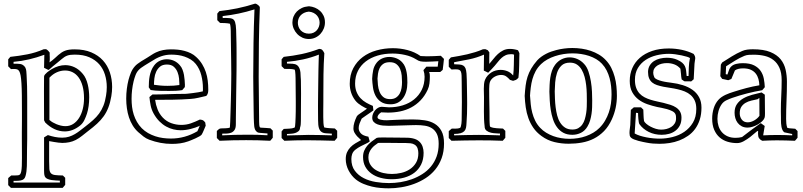

<svg xmlns="http://www.w3.org/2000/svg" viewBox="-20 -756 4394 1051"><path d="M255.9 -95.2Q259.8 -91.3 268.6 -86.2Q277.3 -81.1 288.6 -76.4Q299.8 -71.8 312.7 -68.6Q325.7 -65.4 337.9 -65.4Q361.8 -65.4 380.6 -77.4Q399.4 -89.4 412.6 -110.1Q425.8 -130.9 432.9 -158.7Q439.9 -186.5 439.9 -217.8Q439.9 -255.9 432.1 -284.4Q424.3 -313 410.4 -332Q396.5 -351.1 377.4 -360.6Q358.4 -370.1 335.9 -370.1Q313.5 -370.1 291.3 -360.4Q269 -350.6 250.5 -330.6V-99.1ZM221.2 -97.7Q221.2 -137.7 220.9 -177.5Q220.7 -217.3 220.7 -257.3Q220.7 -277.3 220.9 -297.1Q221.2 -316.9 221.2 -336.9Q221.2 -342.3 226.3 -348.4Q231.4 -354.5 238.5 -360.4Q245.6 -366.2 252.7 -370.8Q259.8 -375.5 263.7 -377.9Q300.8 -399.4 337.4 -399.4Q363.8 -399.4 388.4 -387.7Q413.1 -376 433.6 -351.1Q442.9 -340.3 449.5 -325.7Q456.1 -311 460.2 -294.2Q464.4 -277.3 466.3 -259.3Q468.3 -241.2 468.3 -223.1Q468.3 -198.2 465.1 -175.3Q461.9 -152.3 456.1 -134.3Q450.7 -117.2 441.9 -98.9Q433.1 -80.6 418 -68.4Q377.9 -36.6 334.5 -36.6Q305.2 -36.6 278.1 -49.3Q251 -62 227.5 -85.4ZM249 15.6V127Q249 153.8 250.2 169.2Q251.5 184.6 258.8 192.4Q266.1 200.2 281.2 202.1Q296.4 204.1 324.2 204.6Q330.1 211.4 336.9 217.3V255.9Q333 260.3 329.8 264.4Q326.7 268.6 322.8 272.5H40L24.9 257.3V218.8Q28.8 214.8 33 211.7Q37.1 208.5 41.5 204.6Q50.8 204.6 59.8 204.6Q68.8 204.6 78.6 203.6Q85.9 203.1 90.1 198Q94.2 192.9 96.4 181.6Q98.6 170.4 99.4 152.3Q100.1 134.3 100.1 107.9Q100.1 87.9 99.9 62.7Q99.6 37.6 99.6 6.3Q99.6 -14.6 99.6 -33Q99.6 -51.3 99.9 -68.6Q100.1 -85.9 100.1 -102.8Q100.1 -119.6 100.1 -137.7Q100.1 -194.3 99.6 -234.1Q99.1 -273.9 97.4 -300.5Q95.7 -327.1 92.8 -342.8Q89.8 -358.4 85.2 -366.2Q80.6 -374 74 -376.2Q67.4 -378.4 58.1 -378.4Q52.7 -378.4 48.3 -378.2Q43.9 -377.9 40 -377.9L24.9 -393.1V-431.2Q27.8 -435.1 30.8 -438.2Q33.7 -441.4 36.6 -444.8Q84 -449.7 129.4 -458.5Q174.8 -467.3 218.8 -486.3Q222.2 -486.3 225.6 -486.6Q229 -486.8 232.4 -486.8Q240.7 -481.9 244.1 -477.8Q247.6 -473.6 252 -468.3V-457.5Q252 -452.6 252 -451.2Q252 -449.7 252.2 -448.5Q252.4 -447.3 252.4 -445.8Q252.4 -444.3 252.4 -439.5V-428.7L251 -414.6Q257.3 -418.5 265.4 -425Q273.4 -431.6 280.8 -438.2Q288.1 -444.8 293.5 -449.7Q298.8 -454.6 298.8 -454.6Q308.6 -462.9 317.4 -468.8Q326.2 -474.6 336.4 -478.5Q346.7 -482.4 359.4 -484.1Q372.1 -485.8 388.7 -485.8Q440.9 -485.8 479.5 -469.5Q518.1 -453.1 543.5 -425.3Q568.8 -397.5 581.3 -359.9Q593.8 -322.3 593.8 -279.8Q593.8 -255.4 589.4 -229.5Q583.5 -194.3 573.2 -167.7Q563 -141.1 547.6 -119.6Q532.2 -98.1 511.2 -78.9Q490.2 -59.6 462.9 -39.1Q447.8 -27.3 430.2 -13.2Q412.6 1 394.5 10.3Q377.4 19 358.6 22.7Q339.8 26.4 320.8 26.4Q311.5 26.4 299.3 24.7Q287.1 22.9 275.9 21.2Q264.6 19.5 256.6 17.8Q248.5 16.1 247.6 16.1H247.1Q247.6 16.1 249 16.6Q252 17.6 254.4 18.1ZM242.2 -16.6Q260.7 -10.3 280.5 -6.3Q300.3 -2.4 320.8 -2.4Q341.3 -2.4 358.2 -7.8Q375 -13.2 389.9 -22Q404.8 -30.8 418.5 -41.5Q432.1 -52.2 446.3 -63Q470.2 -81.5 489.3 -98.4Q508.3 -115.2 522.5 -134.5Q536.6 -153.8 546.1 -177.5Q555.7 -201.2 560.5 -232.9Q562.5 -244.6 563.5 -256.3Q564.5 -268.1 564.5 -279.3Q564.5 -315.4 554.4 -347.7Q544.4 -379.9 523.2 -404.1Q502 -428.2 469 -442.6Q436 -457 389.6 -457Q376.5 -457 366.5 -455.8Q356.4 -454.6 348.4 -451.7Q340.3 -448.7 333.3 -444.3Q326.2 -439.9 318.4 -433.1Q306.2 -422.9 294.2 -413.1Q282.2 -403.3 269.5 -393.1Q263.7 -388.2 257.8 -382.6Q252 -377 245.1 -373Q239.3 -376 233.2 -378.9Q227.1 -381.8 221.2 -384.8Q221.7 -402.8 221.9 -420.7Q222.2 -438.5 222.7 -456.1Q181.2 -440.9 139.9 -431.2Q98.6 -421.4 54.2 -417.5V-407.2H72.8Q92.8 -407.2 103 -401.6Q113.3 -396 118.2 -387Q123 -377.9 124 -366.9Q125 -356 125.5 -345.2Q127.4 -314 128.2 -283Q128.9 -252 128.9 -221.2V4.9Q128.4 35.6 127.9 65.9Q127.4 96.2 127.4 127Q127.4 138.2 127 153.1Q126.5 168 124.8 182.1Q123 196.3 119.6 207.8Q116.2 219.2 110.4 224.1Q103.5 230 92.8 231.9Q82 233.9 70.8 233.9H54.2V243.2H307.6V232.9Q299.8 232.4 287.1 231.9Q274.4 231.4 261.7 229.5Q249 227.5 238.8 222.7Q228.5 217.8 224.6 208Q222.2 200.7 221.7 192.4Q221.2 184.1 221.2 176.8V-3.9Z M961.9 -298.3Q961.9 -308.6 960.2 -326.2Q958.5 -343.8 951.9 -360.8Q945.3 -377.9 931.6 -390.4Q918 -402.8 893.6 -402.8Q870.1 -402.8 856.2 -391.4Q842.3 -379.9 834.7 -363Q827.1 -346.2 825 -326.9Q822.8 -307.6 822.8 -292Q834.5 -290 854 -288.1Q873.5 -286.1 896.5 -286.1Q917 -286.1 930.9 -287.1Q944.8 -288.1 961.9 -290.5ZM977.5 -262.7Q960 -259.8 941.9 -259Q923.8 -258.3 905.8 -258.3Q880.4 -258.3 855.2 -258.8Q830.1 -259.3 804.7 -263.2L794.4 -277.8Q794.4 -293.5 795.4 -309.1Q796.4 -324.7 799.3 -339.8Q802.2 -355 807.9 -369.4Q813.5 -383.8 822.8 -396.5Q835.9 -414.6 854.5 -423.1Q873 -431.6 893.1 -431.6Q914.1 -431.6 932.4 -423.3Q950.7 -415 964.4 -398.9Q974.1 -388.2 979.2 -374.3Q984.4 -360.4 987.1 -345.9Q989.7 -331.5 990.7 -317.6Q991.7 -303.7 992.2 -292Q992.2 -288.1 991.9 -282.2Q991.7 -276.4 991.2 -276.4Q991.2 -280.3 991.7 -282.2V-279.3ZM1106 -67.9Q1100.6 -55.7 1095.7 -43.5Q1090.8 -31.2 1084.5 -20Q1082 -15.6 1072 -9.8Q1062 -3.9 1049.8 1.5Q1037.6 6.8 1026.4 11.5Q1015.1 16.1 1010.7 17.6Q988.8 25.4 966.6 28.6Q944.3 31.7 920.9 31.7Q889.2 31.7 858.2 25.9Q827.1 20 796.9 8.8Q779.3 2 765.4 -8.8Q751.5 -19.5 737.3 -32.2Q719.2 -48.3 706.5 -69.1Q693.8 -89.8 686 -113.5Q678.2 -137.2 674.6 -163.3Q670.9 -189.5 670.9 -215.8Q670.9 -243.7 674.3 -270Q677.7 -296.4 683.6 -319.3Q689 -339.4 696.8 -358.6Q704.6 -377.9 718.8 -393.6Q724.1 -399.9 733.6 -407Q743.2 -414.1 753.4 -420.7Q763.7 -427.2 773.2 -432.6Q782.7 -438 787.6 -441.4Q798.8 -448.2 809.8 -455.6Q820.8 -462.9 833 -468.8Q852.1 -478 872.8 -481.9Q893.6 -485.8 915.5 -485.8Q934.1 -485.8 952.9 -484.1Q971.7 -482.4 989.7 -477.5Q1007.8 -472.7 1024.4 -464.6Q1041 -456.5 1054.2 -443.8Q1073.7 -425.8 1086.4 -405Q1099.1 -384.3 1106.7 -361.6Q1114.3 -338.9 1117.2 -314.5Q1120.1 -290 1120.1 -264.6Q1120.1 -255.9 1118.4 -247.6Q1116.7 -239.3 1109.4 -231Q1087.9 -226.1 1066.2 -220.9Q1044.4 -215.8 1022.5 -214.4Q974.1 -210.9 925.8 -210.2Q877.4 -209.5 829.1 -209.5Q832.5 -183.1 842.3 -158Q852.1 -132.8 870.6 -112.8Q891.1 -91.3 917.7 -81.8Q944.3 -72.3 972.2 -72.3Q1000.5 -72.3 1024.7 -80.8Q1048.8 -89.4 1074.2 -101.6Q1079.6 -100.6 1083.3 -100.1Q1086.9 -99.6 1090.1 -98.1Q1093.3 -96.7 1096.2 -93.8Q1099.1 -90.8 1103.5 -85.4ZM1070.3 -65.9Q1050.8 -57.1 1023.2 -50Q995.6 -43 968.8 -43Q949.7 -43 929.2 -47.9Q908.7 -52.7 889.4 -63.5Q870.1 -74.2 852.5 -91.8Q835 -109.4 820.8 -134.8Q809.1 -156.2 804.7 -178.7Q800.3 -201.2 797.9 -224.6Q801.8 -228.5 805.9 -231.7Q810.1 -234.9 814.5 -238.8Q859.4 -238.8 904.1 -240.5Q948.7 -242.2 993.7 -242.2Q996.6 -242.2 1008.5 -243.4Q1020.5 -244.6 1035.9 -246.6Q1051.3 -248.5 1066.4 -251Q1081.5 -253.4 1090.3 -255.9Q1090.8 -262.2 1090.8 -264.4Q1090.8 -266.6 1090.8 -273.4Q1090.8 -308.6 1082 -343.8Q1073.2 -378.9 1051.8 -405.8Q1040 -420.4 1024.2 -430.2Q1008.3 -439.9 990.7 -446Q973.1 -452.1 954.3 -454.6Q935.5 -457 918 -457Q902.3 -457 888.4 -454.6Q874.5 -452.1 860.8 -447.3Q847.2 -442.4 833.5 -435.1Q819.8 -427.7 804.2 -417.5Q798.3 -413.6 789.8 -408.7Q781.2 -403.8 772.2 -397.9Q763.2 -392.1 754.4 -386Q745.6 -379.9 739.7 -373.5Q728 -361.3 721.7 -344.2Q715.3 -327.1 711.4 -311Q700.2 -263.7 700.2 -214.8Q700.2 -192.9 702.9 -170.9Q705.6 -148.9 712.2 -128.4Q718.8 -107.9 729.5 -89.1Q740.2 -70.3 755.9 -54.2Q771.5 -38.6 790.3 -27.8Q809.1 -17.1 829.6 -10.3Q850.1 -3.4 872.1 -0.5Q894 2.4 915.5 2.4Q992.7 2.4 1060.5 -37.6Q1063 -43 1064.5 -46.4Q1065.9 -49.8 1067.4 -53.2Q1068.8 -56.6 1070.3 -60.1Q1071.8 -63.5 1074.2 -68.8Z M1473.1 -41V-2Q1469.2 2.4 1466.1 6.6Q1462.9 10.7 1459 14.6Q1425.8 12.7 1393.3 12Q1360.8 11.2 1327.6 11.2Q1291 11.2 1254.9 12Q1218.8 12.7 1182.1 14.6L1167 -0.5V-39.1Q1172.4 -43.9 1177.5 -48.6Q1182.6 -53.2 1190.9 -53.2Q1196.3 -53.2 1203.4 -53.5Q1210.4 -53.7 1217 -54Q1223.6 -54.2 1229.5 -55.2Q1235.4 -56.2 1238.3 -57.6Q1239.3 -66.4 1240.2 -89.1Q1241.2 -111.8 1241.9 -141.4Q1242.7 -170.9 1243.7 -204.1Q1244.6 -237.3 1245.1 -267.1Q1245.6 -296.9 1245.8 -320.3Q1246.1 -343.8 1246.1 -353.5Q1246.1 -361.3 1245.8 -380.6Q1245.6 -399.9 1245.4 -424.6Q1245.1 -449.2 1244.6 -476.3Q1244.1 -503.4 1243.9 -526.6Q1243.7 -549.8 1243.4 -565.9Q1243.2 -582 1243.2 -585Q1243.2 -588.4 1242.9 -594.2Q1242.7 -600.1 1242.2 -606.2Q1241.7 -612.3 1240.7 -617.9Q1239.7 -623.5 1237.8 -626.5Q1225.1 -628.9 1211.4 -629.6Q1197.8 -630.4 1184.6 -630.4L1169.4 -645.5V-681.6Q1172.4 -685.5 1175.3 -688.7Q1178.2 -691.9 1181.2 -695.3Q1231.4 -700.7 1278.8 -710.4Q1326.2 -720.2 1375 -735.8Q1375.5 -736.3 1377 -736.3Q1379.4 -736.3 1383.5 -734.4Q1387.7 -732.4 1391.8 -729.2Q1396 -726.1 1399.2 -722.2Q1402.3 -718.3 1402.3 -714.4V-712.9Q1398.4 -618.2 1397.2 -524.7Q1396 -431.2 1396 -336.4Q1396 -328.6 1396.2 -309.8Q1396.5 -291 1396.7 -266.6Q1397 -242.2 1397.2 -214.6Q1397.5 -187 1397.7 -162.4Q1397.9 -137.7 1398.2 -118.7Q1398.4 -99.6 1398.4 -91.3Q1398.4 -81.5 1399.2 -72.5Q1399.9 -63.5 1402.8 -58.6Q1404.8 -57.6 1406.5 -57.6Q1408.2 -57.6 1409.7 -57.1Q1421.9 -57.1 1435.1 -55.7Q1448.2 -54.2 1460.4 -53.7ZM1401.9 -28.8Q1402.8 -28.8 1404.3 -28.6Q1405.8 -28.3 1407.2 -28.3Q1394.5 -28.3 1387.2 -33.4Q1379.9 -38.6 1376.2 -46.9Q1372.6 -55.2 1371.6 -65.2Q1370.6 -75.2 1370.1 -85Q1369.6 -91.3 1369.1 -109.9Q1368.7 -128.4 1368.4 -153.8Q1368.2 -179.2 1367.7 -207.8Q1367.2 -236.3 1366.9 -262.2Q1366.7 -288.1 1366.5 -307.9Q1366.2 -327.6 1366.2 -335.4Q1366.2 -428.2 1367.7 -520Q1369.1 -611.8 1373 -704.6Q1329.6 -690.9 1286.6 -681.9Q1243.7 -672.9 1198.7 -668L1199.2 -657.2Q1205.1 -657.7 1210 -657.7Q1214.8 -657.7 1219.7 -657.7Q1240.7 -657.7 1251.5 -653.3Q1262.2 -648.9 1266.8 -634.8Q1271.5 -620.6 1272.5 -593.3Q1273.4 -565.9 1274.4 -519.5Q1274.4 -513.2 1274.7 -496.8Q1274.9 -480.5 1274.9 -462.4Q1274.9 -444.3 1274.9 -428Q1274.9 -411.6 1274.9 -405.3Q1274.9 -394 1274.7 -368.7Q1274.4 -343.3 1273.9 -310.5Q1273.4 -277.8 1272.9 -241.5Q1272.5 -205.1 1272 -172.1Q1271.5 -139.2 1271.2 -113.3Q1271 -87.4 1271 -75.7Q1271 -55.2 1263.9 -44.7Q1256.8 -34.2 1245.8 -29.8Q1234.9 -25.4 1221.7 -24.9Q1208.5 -24.4 1196.3 -24.4V-15.1Q1231 -17.1 1264.9 -17.8Q1298.8 -18.6 1333.5 -18.6Q1361.3 -18.6 1388.7 -18.1Q1416 -17.6 1443.8 -15.6L1444.3 -25.4Z M1521.5 -0.5V-36.6Q1524.4 -40.5 1527.3 -43.7Q1530.3 -46.9 1533.2 -50.3Q1547.4 -51.3 1563.2 -51.8Q1579.1 -52.2 1592.8 -57.6L1594.2 -62Q1594.7 -63.5 1595.2 -64.5Q1595.2 -63.5 1594.5 -60.8Q1593.8 -58.1 1592.8 -58.1Q1594.2 -58.1 1595.2 -65.7Q1596.2 -73.2 1596.9 -85.7Q1597.7 -98.1 1598.1 -113.8Q1598.6 -129.4 1598.9 -145.5Q1599.1 -161.6 1599.1 -176.5Q1599.1 -191.4 1599.1 -202.1Q1599.1 -229.5 1598.6 -255.1Q1598.1 -280.8 1598.1 -309.1Q1598.1 -318.4 1597.9 -328.4Q1597.7 -338.4 1597.2 -347.7Q1596.7 -356.9 1595.7 -364.3Q1594.7 -371.6 1592.8 -375Q1579.1 -378.4 1564.9 -378.7Q1550.8 -378.9 1536.6 -378.9L1521.5 -394V-431.2Q1524.4 -435.1 1527.3 -438.2Q1530.3 -441.4 1533.2 -444.8Q1559.1 -447.8 1583.5 -451.4Q1607.9 -455.1 1631.6 -460.2Q1655.3 -465.3 1678.7 -472.2Q1702.1 -479 1726.6 -488.3Q1739.3 -488.3 1745.1 -481.4Q1751 -474.6 1755.4 -464.8Q1751.5 -405.8 1750.7 -348.6Q1750 -291.5 1750 -232.9Q1750 -217.8 1750 -205.8Q1750 -193.8 1749.8 -181.2Q1749.5 -168.5 1749.5 -152.8Q1749.5 -137.2 1749.5 -115.2Q1749.5 -98.6 1750.5 -82.8Q1751.5 -66.9 1754.9 -58.6Q1755.9 -58.6 1755.9 -58.1Q1770 -55.2 1784.4 -54.4Q1798.8 -53.7 1813 -52.7Q1818.8 -45.9 1825.7 -40V-2Q1821.8 2.4 1818.6 6.6Q1815.4 10.7 1811.5 14.6Q1773.9 13.7 1736.3 12.7Q1698.7 11.7 1660.6 11.7Q1599.1 11.7 1536.6 14.6ZM1669.4 -17.6Q1701.7 -17.6 1733.2 -16.8Q1764.6 -16.1 1796.4 -15.1V-24.4Q1777.8 -25.4 1763.7 -26.4Q1749.5 -27.3 1740 -33.9Q1730.5 -40.5 1725.8 -54.9Q1721.2 -69.3 1721.2 -97.2Q1721.2 -117.2 1720.9 -136.7Q1720.7 -156.2 1720.7 -175.8Q1720.7 -181.6 1720.9 -202.1Q1721.2 -222.7 1721.4 -250.7Q1721.7 -278.8 1722.2 -311Q1722.7 -343.3 1723.1 -372.6Q1723.6 -401.9 1724.4 -424.8Q1725.1 -447.8 1725.6 -457Q1683.1 -440.4 1639.6 -430.9Q1596.2 -421.4 1550.8 -417.5V-408.2Q1567.9 -407.7 1581.8 -407Q1595.7 -406.2 1605.5 -399.7Q1615.2 -393.1 1620.6 -377.9Q1626 -362.8 1626 -333Q1626 -329.6 1626.5 -326.2Q1627 -322.8 1627 -318.8Q1627 -319.8 1627.2 -311Q1627.4 -302.2 1627.4 -290Q1627.4 -277.8 1627.7 -264.9Q1627.9 -252 1627.9 -243.7Q1627.9 -205.6 1627.4 -168.5Q1627 -131.3 1627 -93.8Q1627 -84.5 1626.2 -75.2Q1625.5 -65.9 1622.6 -58.1Q1622.1 -44.9 1614.3 -38.1Q1606.4 -31.2 1595.5 -27.8Q1584.5 -24.4 1572.3 -23.9Q1560.1 -23.4 1550.8 -22.5V-14.6ZM1671.9 -721.7Q1688.5 -720.2 1704.1 -713.9Q1719.7 -707.5 1731.9 -696.3Q1744.1 -685.1 1751.5 -669.4Q1758.8 -653.8 1758.8 -633.3Q1758.8 -615.7 1752.2 -599.4Q1745.6 -583 1733.9 -570.3Q1722.2 -557.6 1705.8 -550Q1689.5 -542.5 1670.4 -542.5Q1651.4 -542.5 1635 -550Q1618.7 -557.6 1606.7 -570.3Q1594.7 -583 1587.6 -599.4Q1580.6 -615.7 1580.6 -633.3Q1580.6 -650.4 1586.9 -665.8Q1593.3 -681.2 1604.7 -692.9Q1616.2 -704.6 1632.1 -712.2Q1647.9 -719.7 1667 -721.2ZM1670.4 -692.4Q1655.3 -690.9 1644 -685.3Q1632.8 -679.7 1625.2 -671.4Q1617.7 -663.1 1614 -652.6Q1610.4 -642.1 1610.4 -631.3Q1610.4 -620.1 1614.3 -609.4Q1618.2 -598.6 1625.7 -590.3Q1633.3 -582 1644.8 -576.9Q1656.2 -571.8 1670.9 -571.8Q1685.1 -571.8 1696 -576.9Q1707 -582 1714.4 -590.6Q1721.7 -599.1 1725.6 -609.9Q1729.5 -620.6 1729.5 -631.8Q1729.5 -642.6 1725.8 -652.8Q1722.2 -663.1 1714.8 -671.4Q1707.5 -679.7 1696.5 -685.3Q1685.5 -690.9 1670.4 -692.4Z M2045.9 29.3Q2039.6 33.7 2031.2 40Q2022.9 46.4 2015.1 55.7Q2007.3 64.9 2002 77.1Q1996.6 89.4 1996.6 104.5Q1996.6 128.9 2008.1 146.5Q2019.5 164.1 2037.8 175Q2056.2 186 2079.3 191.2Q2102.5 196.3 2125.5 196.3Q2150.4 196.3 2176 190.4Q2201.7 184.6 2222.7 170.9Q2243.7 157.2 2256.8 135.7Q2270 114.3 2270 82.5Q2270 69.3 2265.9 56.4Q2261.7 43.5 2250 36.1Q2240.2 29.8 2227.3 28.3Q2214.4 26.9 2201.7 26.9H2185.5Q2160.6 26.9 2136 26.4Q2111.3 25.9 2086.4 25.9Q2077.1 25.9 2067.9 25.9Q2058.6 25.9 2049.3 26.4ZM2050.8 -2.9Q2060.1 -3.4 2069.3 -3.4Q2078.6 -3.4 2087.9 -3.4Q2113.8 -3.4 2139.2 -2.9Q2164.6 -2.4 2190.9 -2.4Q2202.1 -2.4 2213.6 -2Q2225.1 -1.5 2236.3 0.7Q2247.6 2.9 2257.8 7.3Q2268.1 11.7 2276.4 20Q2288.1 31.2 2293.5 47.4Q2298.8 63.5 2298.8 80.1Q2298.8 117.2 2285.2 144.5Q2271.5 171.9 2248 189.7Q2224.6 207.5 2192.6 216.3Q2160.6 225.1 2124 225.1Q2092.3 225.1 2063.7 217.5Q2035.2 210 2013.7 194.6Q1992.2 179.2 1979.7 156.5Q1967.3 133.8 1967.3 103Q1967.3 84 1973.6 69.1Q1980 54.2 1990.2 41.7Q2000.5 29.3 2013.9 19Q2027.3 8.8 2041.5 -1ZM2046.4 -326.2Q2046.9 -310.1 2048.8 -290.5Q2050.8 -271 2057.6 -253.7Q2064.5 -236.3 2078.1 -224.9Q2091.8 -213.4 2115.2 -213.4Q2135.3 -213.4 2147.9 -221.9Q2160.6 -230.5 2168 -243.9Q2175.3 -257.3 2178 -273.9Q2180.7 -290.5 2180.7 -306.6Q2180.7 -323.2 2179 -342.3Q2177.2 -361.3 2170.4 -377.7Q2163.6 -394 2150.1 -404.8Q2136.7 -415.5 2113.3 -415.5Q2090.8 -415.5 2077.9 -406.2Q2064.9 -397 2058.1 -383.1Q2051.3 -369.1 2049.1 -352.5Q2046.9 -335.9 2045.9 -321.3ZM2017.1 -324.7Q2018.1 -348.6 2022.7 -371.6Q2027.3 -394.5 2042.5 -413.6Q2055.2 -429.2 2073.5 -436.8Q2091.8 -444.3 2110.8 -444.3Q2131.3 -444.3 2150.6 -436.5Q2169.9 -428.7 2183.1 -413.1Q2192.4 -402.8 2197.8 -389.2Q2203.1 -375.5 2205.8 -360.6Q2208.5 -345.7 2209.2 -331.1Q2210 -316.4 2210 -303.7Q2210 -277.8 2203.9 -256.1Q2197.8 -234.4 2186 -218.5Q2174.3 -202.6 2157.2 -193.8Q2140.1 -185.1 2117.7 -185.1Q2085 -185.1 2065.2 -198.7Q2045.4 -212.4 2035.2 -232.9Q2024.9 -253.4 2021.5 -278.1Q2018.1 -302.7 2017.1 -324.7ZM1939.5 -126.5Q1949.2 -133.8 1954.6 -137.2Q1960 -140.6 1964.1 -143.6Q1968.3 -146.5 1973.6 -150.1Q1979 -153.8 1988.8 -161.1Q1984.4 -163.1 1976.3 -167.2Q1968.3 -171.4 1959 -177Q1949.7 -182.6 1940.7 -189.9Q1931.6 -197.3 1924.8 -206.1Q1909.2 -226.6 1901.9 -249.5Q1894.5 -272.5 1894.5 -297.4Q1894.5 -346.7 1914.1 -383.3Q1933.6 -419.9 1966.1 -444.1Q1998.5 -468.3 2041.3 -480.2Q2084 -492.2 2130.9 -492.2Q2171.4 -492.2 2210.7 -481.9Q2250 -471.7 2282.2 -449.2Q2299.8 -447.8 2316.9 -447.8Q2335.9 -447.8 2355.2 -448.7Q2374.5 -449.7 2393.1 -450.7Q2401.9 -442.4 2410.2 -433.6Q2408.7 -418.5 2407 -403.6Q2405.3 -388.7 2403.3 -373.5Q2399.9 -370.6 2396.7 -367.7Q2393.6 -364.7 2389.6 -361.8H2329.1Q2330.6 -357.9 2331.8 -353Q2333 -348.1 2333 -335.9Q2333 -317.4 2330.8 -299.1Q2328.6 -280.8 2320.8 -264.2Q2304.7 -230 2281.7 -206.3Q2258.8 -182.6 2230.7 -167.7Q2202.6 -152.8 2170.4 -146.2Q2138.2 -139.6 2103.5 -139.6Q2085.4 -139.6 2066.4 -141.1Q2056.2 -134.3 2051.3 -127.2Q2046.4 -120.1 2046.4 -114.7Q2046.4 -108.9 2051.5 -105.7Q2056.6 -102.5 2064.5 -100.6Q2072.3 -98.6 2081.3 -98.1Q2090.3 -97.7 2098.1 -97.7Q2107.9 -97.7 2144.5 -99.9Q2181.2 -102.1 2241.2 -102.1Q2274.4 -102.1 2305.2 -97.4Q2335.9 -92.8 2359.4 -78.6Q2382.8 -64.5 2396.7 -38.8Q2410.6 -13.2 2410.6 29.3Q2410.6 73.7 2397.7 109.4Q2384.8 145 2362.3 172.4Q2339.8 199.7 2310.1 219Q2280.3 238.3 2246.6 250.7Q2212.9 263.2 2177.2 269Q2141.6 274.9 2107.9 274.9Q2086.9 274.9 2063.2 272.9Q2039.6 271 2015.9 265.4Q1992.2 259.8 1969.5 250.5Q1946.8 241.2 1928.2 226.6Q1916.5 217.3 1906.2 204.6Q1896 191.9 1888.4 177.5Q1880.9 163.1 1876.7 147.2Q1872.6 131.3 1872.6 115.2Q1872.6 93.3 1879.6 77.6Q1886.7 62 1898.4 49.8Q1910.2 37.6 1925.3 28.6Q1940.4 19.5 1956.5 10.7Q1956.5 9.8 1950 4.4Q1943.4 -1 1935.5 -9.3Q1927.7 -17.6 1921.1 -28.8Q1914.6 -40 1914.6 -53.2Q1914.6 -68.8 1919.7 -85.4Q1924.8 -102.1 1933.1 -119.1ZM1959.5 -106.4Q1953.1 -93.3 1948.2 -80.1Q1943.4 -66.9 1943.4 -54.7Q1943.4 -39.6 1954.8 -26.4Q1966.3 -13.2 1996.6 -7.8Q1998.5 -1 2000.2 5.1Q2002 11.2 2003.9 18.1Q1998.5 23.4 1984.6 29.8Q1970.7 36.1 1955.3 44.2Q1939.9 52.2 1926.3 62.7Q1912.6 73.2 1907.7 87.4Q1903.3 100.6 1903.3 114.3Q1903.3 153.3 1922.4 178.7Q1941.4 204.1 1971.2 219.2Q2001 234.4 2037.4 240.2Q2073.7 246.1 2108.9 246.1Q2140.1 246.1 2172.4 241Q2204.6 235.8 2234.9 224.9Q2265.1 213.9 2291.7 197Q2318.4 180.2 2338.4 156.2Q2358.4 132.3 2369.9 101.1Q2381.3 69.8 2381.3 30.8Q2381.3 -2.4 2371.6 -22.5Q2361.8 -42.5 2345 -53.5Q2328.1 -64.5 2305.7 -67.9Q2283.2 -71.3 2257.8 -71.3Q2252.9 -71.3 2241.2 -71Q2229.5 -70.8 2214.1 -70.3Q2198.7 -69.8 2181.6 -69.3Q2164.6 -68.8 2149.2 -68.4Q2133.8 -67.9 2121.8 -67.6Q2109.9 -67.4 2105 -67.4Q2090.8 -67.4 2075.4 -68.8Q2060.1 -70.3 2047.1 -75Q2034.2 -79.6 2025.9 -88.4Q2017.6 -97.2 2017.6 -111.8Q2017.6 -122.6 2022 -133.3Q2026.4 -144 2033.4 -152.3Q2040.5 -160.6 2049.8 -166Q2059.1 -171.4 2069.3 -171.4Q2079.6 -171.4 2089.8 -169.9Q2100.1 -168.5 2109.4 -168.5Q2149.4 -168.5 2184.8 -179.4Q2220.2 -190.4 2246.8 -211.9Q2273.4 -233.4 2288.8 -264.6Q2304.2 -295.9 2304.2 -335.9Q2304.2 -354 2297.9 -372.1L2314 -391.1H2376Q2377 -398.4 2377.7 -406Q2378.4 -413.6 2379.4 -420.9Q2365.7 -420.4 2347.4 -419.2Q2329.1 -418 2311.5 -418Q2293.5 -418 2282 -420.2Q2270.5 -422.4 2257.8 -431.2Q2231 -447.8 2197 -455.3Q2163.1 -462.9 2128.9 -462.9Q2084.5 -462.9 2046.9 -451.7Q2009.3 -440.4 1981.9 -419.4Q1954.6 -398.4 1939.2 -367.9Q1923.8 -337.4 1923.8 -298.8Q1923.8 -272.5 1931.9 -252.7Q1939.9 -232.9 1953.4 -218.5Q1966.8 -204.1 1984.4 -194.1Q2002 -184.1 2021 -176.3Q2022 -169.9 2022.5 -164.1Q2022.9 -158.2 2023.9 -151.9Q2015.6 -145.5 2008.5 -140.6Q2001.5 -135.7 1994.6 -131.1Q1987.8 -126.5 1980.7 -121.6Q1973.6 -116.7 1964.8 -110.4Z M2746.1 -39.6V-2Q2742.2 2.4 2739 6.6Q2735.8 10.7 2731.9 14.6Q2699.2 13.2 2666.7 12.7Q2634.3 12.2 2601.6 12.2Q2564 12.2 2526.6 12.9Q2489.3 13.7 2451.7 14.6L2436.5 -0.5V-38.1Q2440.4 -42 2444.6 -45.2Q2448.7 -48.3 2453.1 -52.2Q2457.5 -52.2 2462.2 -52Q2466.8 -51.8 2471.7 -51.8Q2478.5 -51.8 2485.6 -52.7Q2492.7 -53.7 2499 -56.2Q2501.5 -59.1 2503.2 -65.7Q2504.9 -72.3 2505.9 -80.3Q2506.8 -88.4 2507.1 -96.9Q2507.3 -105.5 2507.3 -112.8Q2507.3 -135.3 2507.8 -155.5Q2508.3 -175.8 2508.3 -197.8Q2508.3 -226.1 2507.8 -252.9Q2507.3 -279.8 2507.3 -309.1Q2507.3 -330.6 2506.6 -343.8Q2505.9 -356.9 2502.7 -364.3Q2499.5 -371.6 2492.9 -374Q2486.3 -376.5 2474.6 -376.5Q2469.7 -376.5 2464.1 -376.2Q2458.5 -376 2451.7 -375.5L2436.5 -390.6V-428.2Q2439.5 -432.1 2442.4 -435.3Q2445.3 -438.5 2448.2 -441.9Q2471.2 -445.8 2493.4 -449.7Q2515.6 -453.6 2537.4 -458.7Q2559.1 -463.9 2580.8 -470.5Q2602.5 -477.1 2623.5 -486.3Q2627 -486.3 2630.4 -486.6Q2633.8 -486.8 2637.2 -486.8L2650.4 -481Q2652.8 -478 2654.5 -475.1Q2656.2 -472.2 2658.7 -469.7Q2658.2 -453.6 2658.2 -437.7Q2658.2 -421.9 2658.2 -406.2Q2669.9 -419.4 2681.2 -433.8Q2692.4 -448.2 2705.3 -460.2Q2718.3 -472.2 2734.4 -480.2Q2750.5 -488.3 2771.5 -488.3Q2782.7 -488.3 2793.9 -486.3Q2805.2 -484.4 2815.4 -481Q2817.9 -477.1 2819.6 -472.9Q2821.3 -468.8 2823.2 -464.8Q2822.8 -450.2 2822.5 -433.1Q2822.3 -416 2822 -398.2Q2821.8 -380.4 2820.8 -363Q2819.8 -345.7 2817.9 -330.6Q2810.1 -321.3 2804 -318.6Q2797.9 -315.9 2788.6 -313.5Q2784.2 -314.9 2779.8 -316.2Q2775.4 -317.4 2771.5 -318.8Q2761.7 -330.1 2750.7 -337.9Q2739.7 -345.7 2722.7 -345.7Q2713.4 -345.7 2704.1 -343Q2694.8 -340.3 2686.5 -335.4Q2678.2 -330.6 2671.9 -323.7Q2665.5 -316.9 2662.1 -308.1Q2659.7 -301.3 2658.7 -290.8Q2657.7 -280.3 2657.7 -269Q2657.7 -245.1 2658 -224.9Q2658.2 -204.6 2658.7 -185.8Q2659.2 -167 2659.4 -148.7Q2659.7 -130.4 2659.7 -109.9Q2659.7 -106 2659.7 -98.6Q2659.7 -91.3 2660.2 -83.7Q2660.6 -76.2 2661.1 -70.3Q2661.6 -64.5 2663.1 -63L2664.6 -61.5Q2671.9 -58.1 2680.9 -56.4Q2689.9 -54.7 2699.5 -54Q2709 -53.2 2717.8 -53Q2726.6 -52.7 2733.4 -52.2ZM2712.4 -24.9Q2708.5 -25.9 2695.6 -26.1Q2682.6 -26.4 2668.7 -29.3Q2654.8 -32.2 2643.8 -40.3Q2632.8 -48.3 2632.8 -64.5Q2630.4 -84 2629.6 -104.5Q2628.9 -125 2628.9 -146.5Q2628.9 -166 2629.2 -185.5Q2629.4 -205.1 2629.4 -223.6Q2629.4 -232.9 2628.9 -245.1Q2628.4 -257.3 2628.4 -270Q2628.4 -283.2 2629.6 -296.1Q2630.9 -309.1 2634.8 -318.8Q2640.1 -332 2649.4 -342.3Q2658.7 -352.5 2669.9 -359.6Q2681.2 -366.7 2694.1 -370.1Q2707 -373.5 2720.2 -373.5Q2739.3 -373.5 2757.1 -366.5Q2774.9 -359.4 2788.1 -343.8L2789.1 -343.3Q2791 -358.4 2791.7 -372.3Q2792.5 -386.2 2792.7 -400.1Q2793 -414.1 2793.2 -428Q2793.5 -441.9 2793.9 -457Q2790 -458.5 2786.1 -459Q2782.2 -459.5 2778.3 -459.5Q2760.7 -459.5 2748.3 -453.9Q2735.8 -448.2 2725.8 -439.2Q2715.8 -430.2 2707 -418.9Q2698.2 -407.7 2688 -396Q2679.7 -386.2 2670.7 -377Q2661.6 -367.7 2652.3 -357.9Q2646.5 -360.8 2640.4 -363.8Q2634.3 -366.7 2628.4 -369.6Q2628.9 -391.6 2628.9 -413.3Q2628.9 -435.1 2629.4 -457Q2589.8 -439.9 2549.1 -431.4Q2508.3 -422.9 2465.8 -415.5V-404.3Q2482.9 -403.8 2495.4 -402.8Q2507.8 -401.9 2515.9 -397Q2523.9 -392.1 2528.1 -382.1Q2532.2 -372.1 2533.7 -353L2535.2 -319.3Q2535.2 -318.4 2535.4 -308.1Q2535.6 -297.9 2535.9 -283Q2536.1 -268.1 2536.4 -251.2Q2536.6 -234.4 2536.9 -219.5Q2537.1 -204.6 2537.1 -194.6Q2537.1 -184.6 2537.1 -183.6Q2537.1 -158.7 2536.4 -133.5Q2535.6 -108.4 2533.7 -83.5Q2533.2 -68.8 2531 -57.4Q2528.8 -45.9 2521.7 -38.3Q2514.6 -30.8 2501.5 -26.9Q2488.3 -22.9 2465.8 -22.9V-15.1Q2500 -16.1 2533.7 -16.8Q2567.4 -17.6 2601.6 -17.6Q2630.9 -17.6 2659.4 -16.8Q2688 -16.1 2716.8 -15.1V-25.4Z M3016.6 -255.9Q3017.1 -237.8 3017.8 -215.1Q3018.6 -192.4 3021.5 -169.2Q3024.4 -146 3030 -124Q3035.6 -102.1 3046.4 -85Q3057.1 -67.9 3073.2 -57.4Q3089.4 -46.9 3113.3 -46.9Q3132.3 -46.9 3145.5 -54.4Q3158.7 -62 3167.5 -74.5Q3176.3 -86.9 3181.2 -103.3Q3186 -119.6 3188.7 -137.2Q3191.4 -154.8 3191.9 -172.1Q3192.4 -189.5 3192.4 -204.1Q3192.4 -221.7 3191.9 -243.9Q3191.4 -266.1 3188.7 -289.6Q3186 -313 3180.2 -335Q3174.3 -356.9 3164.1 -374.5Q3153.8 -392.1 3138.2 -402.6Q3122.6 -413.1 3099.6 -413.1Q3069.8 -413.1 3053.2 -396.7Q3036.6 -380.4 3028.8 -356.2Q3021 -332 3019 -304.9Q3017.1 -277.8 3016.6 -255.9ZM2987.3 -254.4Q2987.8 -272 2988.5 -291.5Q2989.3 -311 2992.2 -330.6Q2995.1 -350.1 3001.2 -368.2Q3007.3 -386.2 3018.6 -401.4Q3034.2 -421.9 3054.9 -431.9Q3075.7 -441.9 3098.1 -441.9Q3119.6 -441.9 3140.1 -433.1Q3160.6 -424.3 3176.8 -406.7Q3192.4 -390.6 3201.2 -364.5Q3210 -338.4 3214.6 -309.8Q3219.2 -281.2 3220.5 -253.4Q3221.7 -225.6 3221.7 -205.6Q3221.7 -188 3221.2 -169.4Q3220.7 -150.9 3218 -132.6Q3215.3 -114.3 3210.2 -96.7Q3205.1 -79.1 3195.8 -63.5Q3182.1 -40 3160.2 -29.1Q3138.2 -18.1 3113.3 -18.1Q3084 -18.1 3063.5 -29.3Q3043 -40.5 3029.1 -59.6Q3015.1 -78.6 3007.1 -103Q2999 -127.4 2994.9 -153.6Q2990.7 -179.7 2989.3 -206.1Q2987.8 -232.4 2987.3 -254.4ZM2852.1 -231Q2854 -261.7 2857.2 -287.4Q2860.4 -313 2867.7 -335.7Q2875 -358.4 2887.7 -380.4Q2900.4 -402.3 2920.9 -425.8Q2930.7 -436.5 2942.9 -445.3Q2955.1 -454.1 2968.8 -461.2Q2982.4 -468.3 2996.8 -473.4Q3011.2 -478.5 3024.9 -481.9Q3045.4 -487.3 3067.6 -490.2Q3089.8 -493.2 3113.3 -493.2Q3138.7 -493.2 3164.3 -489.5Q3189.9 -485.8 3213.6 -477.8Q3237.3 -469.7 3258.3 -457.3Q3279.3 -444.8 3295.9 -427.2Q3314.5 -407.7 3326.2 -384.3Q3337.9 -360.8 3344.7 -335.4Q3351.6 -310.1 3354.2 -283.4Q3356.9 -256.8 3356.9 -231.4Q3356.9 -163.6 3329.1 -102.5Q3311.5 -64 3286.4 -38.3Q3261.2 -12.7 3231 2.7Q3200.7 18.1 3165.5 24.4Q3130.4 30.8 3092.8 30.8Q3053.2 30.8 3015.1 21.7Q2977.1 12.7 2943.8 -11.7Q2916.5 -31.7 2899.4 -56.6Q2882.3 -81.5 2872.3 -109.6Q2862.3 -137.7 2857.9 -168.5Q2853.5 -199.2 2852.1 -231ZM2881.3 -232.4Q2882.8 -208.5 2885.3 -184.8Q2887.7 -161.1 2893.6 -138.7Q2899.4 -116.2 2909.7 -95.2Q2919.9 -74.2 2937 -56.2Q2951.2 -41 2969.5 -29.8Q2987.8 -18.6 3008.5 -11Q3029.3 -3.4 3052 0.2Q3074.7 3.9 3098.1 3.9Q3121.1 3.9 3144 0.2Q3167 -3.4 3188 -11Q3209 -18.6 3227.8 -29.8Q3246.6 -41 3261.2 -55.7Q3279.8 -74.2 3292.2 -95.7Q3304.7 -117.2 3312.7 -140.6Q3320.8 -164.1 3324.2 -188.7Q3327.6 -213.4 3327.6 -238.3Q3327.6 -260.3 3325.2 -283.2Q3322.8 -306.2 3316.9 -328.1Q3311 -350.1 3300.8 -370.4Q3290.5 -390.6 3274.9 -407.2Q3261.2 -421.9 3243.4 -432.4Q3225.6 -442.9 3204.6 -450Q3183.6 -457 3160.6 -460.4Q3137.7 -463.9 3114.3 -463.9Q3089.4 -463.9 3064.9 -460Q3040.5 -456.1 3018.1 -448.7Q2995.6 -441.4 2976.1 -430.4Q2956.5 -419.4 2941.9 -405.3Q2923.3 -387.2 2912.1 -366.5Q2900.9 -345.7 2894.5 -323Q2888.2 -300.3 2885.3 -276.1Q2882.3 -252 2880.9 -227.5Z M3449.7 -168.5H3488.8Q3494.6 -161.6 3501.5 -155.8Q3502.4 -138.2 3502.7 -124.3Q3502.9 -110.4 3505.4 -93.3Q3508.3 -86.4 3518.1 -78.1Q3527.8 -69.8 3541.3 -62.7Q3554.7 -55.7 3569.8 -51Q3585 -46.4 3599.1 -46.4Q3613.8 -46.4 3628.2 -50Q3642.6 -53.7 3654.3 -61Q3666 -68.4 3673.3 -80.1Q3680.7 -91.8 3680.7 -107.9Q3680.7 -113.3 3680.2 -119.6Q3679.7 -126 3677.2 -131.3Q3672.9 -141.1 3659.7 -147.7Q3646.5 -154.3 3631.1 -158.7Q3615.7 -163.1 3600.8 -165.8Q3585.9 -168.5 3577.1 -170.4Q3550.8 -176.3 3523.9 -185.5Q3497.1 -194.8 3475.6 -210.9Q3454.1 -227.1 3440.7 -251.7Q3427.2 -276.4 3427.2 -313Q3427.2 -351.1 3441.4 -383.5Q3455.6 -416 3482.7 -439.7Q3509.8 -463.4 3549.6 -477.1Q3589.4 -490.7 3640.6 -490.7Q3677.2 -490.7 3712.4 -483.2Q3747.6 -475.6 3776.9 -460.9Q3782.7 -452.6 3784.4 -446.5Q3786.1 -440.4 3785.6 -434.6Q3785.2 -428.7 3783.7 -422.4Q3782.2 -416 3781.7 -407.2L3777.3 -322.3Q3773.9 -319.3 3770.8 -316.4Q3767.6 -313.5 3763.7 -310.5Q3754.4 -310.5 3745.1 -310.8Q3735.8 -311 3726.1 -311L3711.4 -321.3Q3708.5 -335.4 3707.8 -350.3Q3707 -365.2 3704.6 -379.9Q3690.4 -396.5 3671.1 -403.6Q3651.9 -410.6 3630.9 -410.6Q3615.7 -410.6 3602.1 -407.2Q3588.4 -403.8 3578.1 -397.2Q3567.9 -390.6 3561.8 -380.9Q3555.7 -371.1 3555.7 -357.9Q3555.7 -346.7 3561.5 -333.5Q3564.9 -326.2 3576.9 -320.8Q3588.9 -315.4 3603.5 -311.8Q3618.2 -308.1 3632.3 -306.2Q3646.5 -304.2 3653.8 -303.2Q3687.5 -299.3 3717.8 -289.8Q3748 -280.3 3770.8 -264.2Q3793.5 -248 3806.6 -224.1Q3819.8 -200.2 3819.8 -167Q3819.8 -130.4 3810.5 -101.3Q3801.3 -72.3 3784.9 -50Q3768.6 -27.8 3746.3 -12.5Q3724.1 2.9 3698.7 12.7Q3673.3 22.5 3645.5 26.9Q3617.7 31.2 3590.3 31.2Q3572.3 31.2 3554.4 29.8Q3536.6 28.3 3519.5 24.9Q3512.2 23.4 3499.8 21Q3487.3 18.6 3474.6 15.1Q3461.9 11.7 3450.4 7.1Q3439 2.4 3433.6 -2.9Q3428.7 -7.8 3427.2 -13.9Q3425.8 -20 3425.8 -27.8Q3425.8 -39.6 3427.7 -51.8Q3429.7 -64 3430.2 -72.3L3433.1 -154.3ZM3454.1 -25.4Q3466.8 -18.1 3483.4 -12.9Q3500 -7.8 3518.3 -4.2Q3536.6 -0.5 3555.7 1.2Q3574.7 2.9 3592.3 2.9Q3626 2.9 3661.4 -5.9Q3696.8 -14.6 3725.6 -34.2Q3754.4 -53.7 3772.9 -84.5Q3791.5 -115.2 3791.5 -159.7Q3791.5 -186.5 3783.2 -204.8Q3774.9 -223.1 3760.7 -235.6Q3746.6 -248 3728.3 -255.4Q3710 -262.7 3689.9 -267.3Q3669.9 -272 3649.4 -274.9Q3628.9 -277.8 3611.3 -281.2Q3591.8 -285.2 3576.4 -290.3Q3561 -295.4 3550 -304.4Q3539.1 -313.5 3533.2 -327.4Q3527.3 -341.3 3527.3 -362.8Q3527.8 -383.3 3536.9 -397.9Q3545.9 -412.6 3560.3 -421.9Q3574.7 -431.2 3593 -435.5Q3611.3 -439.9 3629.9 -439.9Q3662.6 -439.9 3687.5 -428.7Q3704.6 -420.9 3714.4 -412.6Q3724.1 -404.3 3729 -394Q3733.9 -383.8 3735.6 -370.6Q3737.3 -357.4 3738.8 -339.8H3749Q3750 -365.7 3750.7 -389.4Q3751.5 -413.1 3756.8 -438Q3753.4 -441.4 3740.7 -445.3Q3728 -449.2 3710.9 -452.9Q3693.8 -456.5 3675.3 -459Q3656.7 -461.4 3642.1 -461.4Q3607.4 -461.4 3574 -453.4Q3540.5 -445.3 3514.2 -428Q3487.8 -410.6 3471.7 -383.5Q3455.6 -356.4 3455.6 -318.8Q3455.6 -293.5 3462.4 -275.1Q3469.2 -256.8 3481 -244.1Q3492.7 -231.4 3508.3 -223.4Q3523.9 -215.3 3541.3 -210Q3558.6 -204.6 3576.9 -200.7Q3595.2 -196.8 3611.8 -192.9Q3631.3 -188 3649.2 -182.4Q3667 -176.8 3680.7 -167.7Q3694.3 -158.7 3702.4 -145.3Q3710.4 -131.8 3710.4 -111.8Q3710.4 -86.9 3701.4 -69.3Q3692.4 -51.8 3677.2 -40.3Q3662.1 -28.8 3642.6 -23.4Q3623 -18.1 3602.1 -18.1Q3563 -18.1 3531 -33.9Q3499 -49.8 3480 -76.7Q3478 -79.6 3476.6 -87.6Q3475.1 -95.7 3474.4 -105.2Q3473.6 -114.7 3473.1 -123.5Q3472.7 -132.3 3472.7 -137.2L3461.4 -138.7Z M4345.7 -38.6V-2Q4341.8 2.4 4338.6 6.6Q4335.4 10.7 4331.5 14.6Q4306.6 13.7 4282 12.9Q4257.3 12.2 4232.4 12.2Q4211.9 12.2 4192.4 12.9Q4172.9 13.7 4152.3 14.6Q4140.6 8.8 4135 0.5Q4129.4 -7.8 4129.4 -24.4Q4129.4 -27.3 4129.6 -30.8Q4129.9 -34.2 4129.9 -38.1Q4129.9 -39.6 4128.9 -39.6Q4125.5 -39.6 4114 -29.1Q4102.5 -18.6 4086.4 -6.1Q4070.3 6.3 4051.5 16.8Q4032.7 27.3 4014.6 27.3Q3987.8 27.3 3963.1 20Q3938.5 12.7 3919.7 -3.4Q3900.9 -19.5 3889.6 -45.2Q3878.4 -70.8 3878.4 -107.4Q3878.4 -135.7 3886.7 -162.8Q3895 -189.9 3912.1 -209Q3920.4 -218.3 3930.2 -224.9Q3939.9 -231.4 3950.7 -236.6Q3961.4 -241.7 3972.9 -245.8Q3984.4 -250 3995.6 -253.4Q4030.3 -264.6 4065.4 -273.9Q4100.6 -283.2 4136.7 -289.1Q4136.2 -307.1 4131.6 -323.7Q4127 -340.3 4116.9 -353.3Q4106.9 -366.2 4090.1 -374Q4073.2 -381.8 4047.4 -381.8Q4034.7 -381.8 4022.9 -379.2Q4011.2 -376.5 4002.9 -370.6Q3998 -358.9 3993.2 -347.2Q3988.3 -335.4 3983.4 -323.7Q3979 -321.8 3974.9 -320.3Q3970.7 -318.8 3966.3 -316.9Q3958 -318.8 3949.7 -320.6Q3941.4 -322.3 3933.1 -324.2L3922.9 -338.9L3925.8 -401.9Q3927.7 -404.8 3929.4 -408Q3931.2 -411.1 3933.1 -414.1Q3959.5 -431.2 3986.1 -447.5Q4012.7 -463.9 4042 -476.6Q4055.2 -482.4 4070.3 -484.4Q4085.4 -486.3 4101.1 -486.3Q4160.2 -486.3 4196.8 -471.2Q4233.4 -456.1 4253.4 -431.2Q4273.4 -406.2 4280.5 -374Q4287.6 -341.8 4287.6 -308.1Q4287.6 -257.3 4285.4 -206.1Q4283.2 -154.8 4283.2 -105Q4283.2 -92.3 4284.4 -79.8Q4285.6 -67.4 4289.6 -56.2Q4300.3 -53.2 4311 -53Q4321.8 -52.7 4333 -51.3ZM4273.4 -31.7Q4267.1 -36.1 4263.4 -43.9Q4259.8 -51.8 4257.8 -61.3Q4255.9 -70.8 4255.4 -80.6Q4254.9 -90.3 4254.9 -99.1V-115.2Q4254.9 -123.5 4254.6 -131.8Q4254.4 -140.1 4254.4 -148.4Q4254.4 -191.4 4256.6 -232.7Q4258.8 -273.9 4258.8 -316.9Q4258.8 -357.4 4246.8 -384.3Q4234.9 -411.1 4214.1 -427.2Q4193.4 -443.4 4165.5 -450Q4137.7 -456.5 4106.4 -456.5Q4093.8 -456.5 4080.1 -455.8Q4066.4 -455.1 4054.7 -450.2Q4027.8 -439 4003.2 -423.8Q3978.5 -408.7 3954.6 -393.1Q3954.1 -382.3 3953.6 -371.6Q3953.1 -360.8 3952.6 -350.1Q3955.1 -349.1 3957.3 -348.9Q3959.5 -348.6 3961.9 -348.1Q3966.3 -358.9 3970.2 -371.6Q3974.1 -384.3 3983.9 -393.1Q3993.7 -402.3 4010.3 -406.2Q4026.9 -410.2 4045.4 -410.2Q4084.5 -410.2 4107.9 -398.2Q4131.3 -386.2 4144 -367.4Q4156.7 -348.6 4161.1 -325.2Q4165.5 -301.8 4166.5 -278.8Q4162.6 -274.4 4159.4 -270.3Q4156.2 -266.1 4152.3 -262.2Q4068.8 -248 3988.3 -220.2Q3972.7 -214.8 3956.3 -207Q3939.9 -199.2 3930.2 -185.1Q3918.9 -168.9 3913.1 -148.2Q3907.2 -127.4 3907.2 -105.5Q3907.2 -84.5 3913.3 -65.4Q3919.4 -46.4 3931.9 -32.2Q3944.3 -18.1 3962.9 -9.8Q3981.4 -1.5 4006.3 -1.5Q4025.4 -1.5 4042 -5.9Q4067.4 -25.4 4092.8 -44.7Q4118.2 -64 4144.5 -82Q4149.9 -78.1 4155.3 -74.2Q4160.6 -70.3 4166 -66.4L4157.7 -15.6Q4158.2 -15.6 4158.2 -15.4Q4158.2 -15.1 4158.7 -15.1Q4177.2 -16.1 4196 -16.6Q4214.8 -17.1 4233.9 -17.1Q4254.4 -17.1 4275.1 -16.6Q4295.9 -16.1 4316.4 -15.1V-22.5ZM4127 -212.9Q4110.4 -209.5 4092.8 -205.3Q4075.2 -201.2 4061.3 -193.1Q4047.4 -185.1 4038.3 -171.6Q4029.3 -158.2 4029.3 -135.3Q4029.3 -116.2 4040.5 -101.3Q4051.8 -86.4 4073.2 -86.4Q4090.3 -86.4 4108.4 -96.7Q4126.5 -106.9 4137.2 -122.1L4136.7 -220.2ZM4166.5 -237.8Q4166.5 -211.4 4167 -186.5Q4167.5 -161.6 4167.5 -134.8Q4167.5 -127.9 4167 -121.3Q4166.5 -114.7 4164.6 -109.9Q4161.1 -100.6 4151.1 -91.3Q4141.1 -82 4127.9 -74.5Q4114.7 -66.9 4100.1 -62.3Q4085.4 -57.6 4072.3 -57.6Q4053.7 -57.6 4040.3 -64.7Q4026.9 -71.8 4018.1 -83.3Q4009.3 -94.7 4005.1 -109.4Q4001 -124 4001 -139.2Q4001 -167.5 4014.2 -186.3Q4027.3 -205.1 4048.6 -217.3Q4069.8 -229.5 4096.2 -236.8Q4122.6 -244.1 4148.9 -250Z"/></svg>

Font: XB Kayhan Pook
Style: Regular
Weight: 700
Designer: Behnam
Foundry: Irmug
Version: Version 7.300 2009